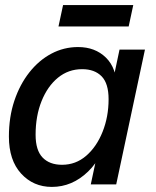

<svg xmlns="http://www.w3.org/2000/svg" viewBox="-20 -725 614 755"><path d="M184 10Q111 10 63 -42.5Q15 -95 15 -188Q15 -265 36.5 -329Q58 -393 95.5 -440.5Q133 -488 182 -514Q231 -540 287 -540Q354 -540 396.5 -498.5Q439 -457 439 -380L412 -221Q389 -111 326.5 -50.5Q264 10 184 10ZM224 -77Q278 -77 319 -112.5Q360 -148 383.5 -207Q407 -266 407 -335Q407 -397 379.5 -425Q352 -453 303 -453Q249 -453 208 -419.5Q167 -386 143.5 -327.5Q120 -269 120 -195Q120 -134 147.5 -105.5Q175 -77 224 -77ZM337 0 363 -122 409 -265 424 -407 450 -530H550L437 0ZM210 -621 228 -705H504L486 -621Z"/></svg>

Font: Radio Canada Big
Style: Italic
Weight: 400
Italic angle: -12°
Designer: Étienne Aubert Bonn
Foundry: Coppers and Brasses
Version: Version 1.001